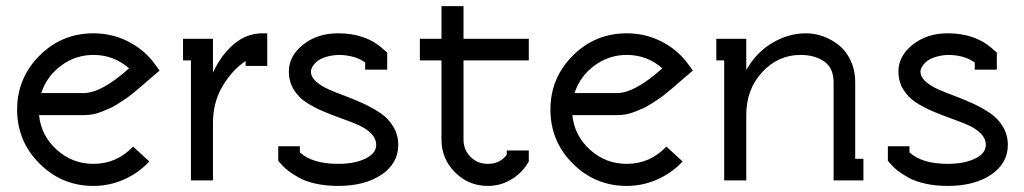

<svg xmlns="http://www.w3.org/2000/svg" viewBox="-20 -591 3356 629"><path d="M107.9 -213.9Q114.7 -146.5 166 -100.3Q217.3 -54.2 286.1 -54.2Q362.3 -54.2 416 -110.8L469.2 -62Q434.1 -24.4 386.5 -3.2Q338.9 18.1 286.1 18.1Q182.6 18.1 109.4 -55.2Q36.1 -128.4 36.1 -231.9Q36.1 -335.4 109.4 -408.7Q182.6 -481.9 286.1 -481.9Q344.7 -481.9 396 -457Q447.3 -432.1 481.9 -388.2L502.9 -359.9L477.1 -337.9Q474.6 -335.9 459.2 -322.5Q443.8 -309.1 438.2 -304.2Q432.6 -299.3 416.7 -286.4Q400.9 -273.4 391.8 -267.6Q382.8 -261.7 367.2 -251.5Q351.6 -241.2 339.6 -236.1Q327.6 -231 312.5 -224.9Q297.4 -218.8 283 -216.3Q268.6 -213.9 253.9 -213.9ZM253.9 -286.1Q312.5 -286.1 402.8 -367.2Q352.5 -411.1 286.1 -411.1Q227.5 -411.1 180.2 -376Q132.8 -340.8 115.2 -286.1Z M839.8 -481.9H855.5V-375H784.7V-391.1Q741.2 -362.3 709.5 -309.3Q677.7 -256.3 677.7 -188V0H605.5V-393.1H579.6V-463.9H677.7V-353Q704.6 -411.6 746.6 -446.8Q788.6 -481.9 839.8 -481.9Z M1176.3 -386.2Q1141.6 -411.1 1087.4 -411.1Q1062.5 -409.7 1043.9 -403.1Q1025.4 -396.5 1016.1 -387.7Q1006.8 -378.9 1002.7 -371.1Q998.5 -363.3 998.5 -356.9Q998.5 -339.4 1014.4 -324.7Q1030.3 -310.1 1055.4 -298.8Q1080.6 -287.6 1111.1 -276.4Q1141.6 -265.1 1172.1 -251Q1202.6 -236.8 1227.8 -219.5Q1252.9 -202.1 1268.8 -175.5Q1284.7 -148.9 1284.7 -116.2Q1284.7 -56.2 1230.2 -19Q1175.8 18.1 1087.4 18.1Q1047.9 18.1 1014.6 10.7Q981.4 3.4 959.2 -9Q937 -21.5 923.6 -32Q910.2 -42.5 900.4 -54.2L891.6 -64V-111.8H962.4V-91.8Q1003.9 -54.2 1087.4 -54.2Q1141.6 -54.2 1177 -71.3Q1212.4 -88.4 1212.4 -116.2Q1212.4 -136.7 1196.5 -153.1Q1180.7 -169.4 1155.5 -180.7Q1130.4 -191.9 1099.9 -202.6Q1069.3 -213.4 1038.8 -226.3Q1008.3 -239.3 983.2 -255.6Q958 -272 942.1 -297.9Q926.3 -323.7 926.3 -356.9Q926.3 -407.7 973.1 -444.8Q1020 -481.9 1087.4 -481.9Q1179.7 -481.9 1236.3 -429.2L1248.5 -418.9V-362.8H1176.3Z M1426.3 -570.8H1498.5V-463.9H1712.4V-393.1H1498.5V-133.8Q1498.5 -100.1 1521.5 -77.1Q1544.4 -54.2 1578.1 -54.2Q1618.2 -54.2 1640.1 -84V-98.1H1712.4V-62L1707.5 -54.2Q1687 -21.5 1652.6 -1.7Q1618.2 18.1 1578.1 18.1Q1515.1 18.1 1470.7 -26.4Q1426.3 -70.8 1426.3 -133.8V-393.1H1355.5V-463.9H1426.3Z M1855 -213.9Q1861.8 -146.5 1913.1 -100.3Q1964.4 -54.2 2033.2 -54.2Q2109.4 -54.2 2163.1 -110.8L2216.3 -62Q2181.2 -24.4 2133.5 -3.2Q2085.9 18.1 2033.2 18.1Q1929.7 18.1 1856.4 -55.2Q1783.2 -128.4 1783.2 -231.9Q1783.2 -335.4 1856.4 -408.7Q1929.7 -481.9 2033.2 -481.9Q2091.8 -481.9 2143.1 -457Q2194.3 -432.1 2229 -388.2L2250 -359.9L2224.1 -337.9Q2221.7 -335.9 2206.3 -322.5Q2190.9 -309.1 2185.3 -304.2Q2179.7 -299.3 2163.8 -286.4Q2147.9 -273.4 2138.9 -267.6Q2129.9 -261.7 2114.3 -251.5Q2098.6 -241.2 2086.7 -236.1Q2074.7 -231 2059.6 -224.9Q2044.4 -218.8 2030 -216.3Q2015.6 -213.9 2001 -213.9ZM2001 -286.1Q2059.6 -286.1 2149.9 -367.2Q2099.6 -411.1 2033.2 -411.1Q1974.6 -411.1 1927.2 -376Q1879.9 -340.8 1862.3 -286.1Z M2352.5 -393.1H2326.7V-463.9H2424.8V-361.8Q2457.5 -419.4 2510.5 -450.7Q2563.5 -481.9 2620.6 -481.9Q2648.4 -481.9 2676 -472.2Q2703.6 -462.4 2727.5 -443.6Q2751.5 -424.8 2766.6 -392.8Q2781.7 -360.8 2781.7 -320.8V-70.8H2808.6V0H2710.9V-320.8Q2710.9 -369.1 2679.4 -390.1Q2647.9 -411.1 2602.5 -411.1Q2529.8 -411.1 2477.3 -355Q2424.8 -298.8 2424.8 -213.9V0H2352.5Z M3173.3 -386.2Q3138.7 -411.1 3084.5 -411.1Q3059.6 -409.7 3041 -403.1Q3022.5 -396.5 3013.2 -387.7Q3003.9 -378.9 2999.8 -371.1Q2995.6 -363.3 2995.6 -356.9Q2995.6 -339.4 3011.5 -324.7Q3027.3 -310.1 3052.5 -298.8Q3077.6 -287.6 3108.2 -276.4Q3138.7 -265.1 3169.2 -251Q3199.7 -236.8 3224.9 -219.5Q3250 -202.1 3265.9 -175.5Q3281.7 -148.9 3281.7 -116.2Q3281.7 -56.2 3227.3 -19Q3172.9 18.1 3084.5 18.1Q3044.9 18.1 3011.7 10.7Q2978.5 3.4 2956.3 -9Q2934.1 -21.5 2920.7 -32Q2907.2 -42.5 2897.5 -54.2L2888.7 -64V-111.8H2959.5V-91.8Q3001 -54.2 3084.5 -54.2Q3138.7 -54.2 3174.1 -71.3Q3209.5 -88.4 3209.5 -116.2Q3209.5 -136.7 3193.6 -153.1Q3177.7 -169.4 3152.6 -180.7Q3127.4 -191.9 3096.9 -202.6Q3066.4 -213.4 3035.9 -226.3Q3005.4 -239.3 2980.2 -255.6Q2955.1 -272 2939.2 -297.9Q2923.3 -323.7 2923.3 -356.9Q2923.3 -407.7 2970.2 -444.8Q3017.1 -481.9 3084.5 -481.9Q3176.8 -481.9 3233.4 -429.2L3245.6 -418.9V-362.8H3173.3Z"/></svg>

Font: Rawengulk
Style: Bold
Weight: 700
Version: Version 0.92